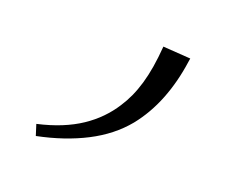

<svg xmlns="http://www.w3.org/2000/svg" viewBox="-115 -850 1229 1047"><g transform="rotate(20 500.0 -326.0)"><path d="M160 -41Q235 -58 296.5 -83Q358 -108 406.5 -140.5Q455 -173 493 -212Q531 -251 559 -295Q582 -330 599.5 -368.5Q617 -407 630.5 -453Q644 -499 653 -553.5Q662 -608 667 -674L827 -663L824 -645Q807 -522 765.5 -417Q724 -312 658 -230Q580 -135 458.5 -72.5Q337 -10 180 22Z"/></g></svg>

Font: Cafe24 ClassicType
Style: Regular
Weight: 400
Designer: Cafe24 thkim, hmlim, mnelim & 4IR
Foundry: Cafe24
Version: Version 1.000